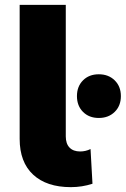

<svg xmlns="http://www.w3.org/2000/svg" viewBox="-20 -762 518 791"><path d="M61 -190V-742H251V-200Q251 -170 266.5 -154Q282 -138 310 -138Q333 -138 353 -148L361 -5Q318 9 272 9Q172 9 116.5 -42.5Q61 -94 61 -190ZM297 -366Q297 -406 322 -431Q347 -456 387 -456Q427 -456 452.5 -431Q478 -406 478 -366Q478 -326 452.5 -301Q427 -276 387 -276Q347 -276 322 -301Q297 -326 297 -366Z"/></svg>

Font: Montserrat Alternates ExtraBold
Style: Regular
Weight: 800
Designer: Julieta Ulanovsky
Foundry: Julieta Ulanovsky
Version: Version 7.200